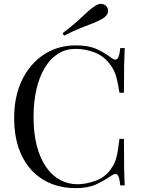

<svg xmlns="http://www.w3.org/2000/svg" viewBox="-20 -956 728 990"><path d="M371 -722Q437 -722 479.5 -702.5Q522 -683 555 -657Q575 -642 585.5 -653.5Q596 -665 600 -708H623Q621 -671 620 -618Q619 -565 619 -478H596Q589 -521 583 -546.5Q577 -572 568.5 -590Q560 -608 546 -626Q515 -667 468 -685.5Q421 -704 369 -704Q320 -704 280.5 -679.5Q241 -655 212.5 -609Q184 -563 168.5 -498Q153 -433 153 -352Q153 -268 170 -203.5Q187 -139 217.5 -95Q248 -51 289.5 -28.5Q331 -6 379 -6Q424 -6 473 -24Q522 -42 550 -82Q572 -111 580.5 -145Q589 -179 596 -240H619Q619 -149 620 -93.5Q621 -38 623 0H600Q596 -43 586.5 -54Q577 -65 555 -51Q518 -25 476.5 -5.5Q435 14 370 14Q275 14 203.5 -29Q132 -72 92.5 -153Q53 -234 53 -348Q53 -460 94 -544Q135 -628 206.5 -675Q278 -722 371 -722ZM471 -926Q491 -939 507.5 -935.5Q524 -932 532 -919Q540 -906 536 -890.5Q532 -875 511 -861Q490 -848 462.5 -837.5Q435 -827 398.5 -812.5Q362 -798 310 -772L303 -785Q349 -820 378.5 -846.5Q408 -873 429 -893Q450 -913 471 -926Z"/></svg>

Font: Playfair Display
Style: Regular
Weight: 400
Designer: Claus Eggers Sørensen
Foundry: Claus Eggers Sørensen
Version: Version 1.203